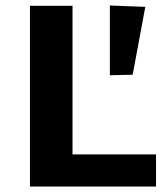

<svg xmlns="http://www.w3.org/2000/svg" viewBox="-20 -679 609 699"><path d="M548 -117V0H89V-658H244V-117ZM380 -405V-659L509 -654L463 -407Z"/></svg>

Font: Ysabeau Ultrabold
Style: Regular
Weight: 800
Designer: Christian Thalmann (Catharsis Fonts)
Version: Version 0.003